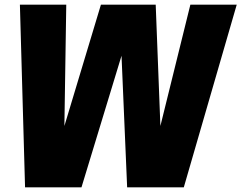

<svg xmlns="http://www.w3.org/2000/svg" viewBox="-20 -800 1031 820"><path d="M499 -562 328 0H87L65 -780H263L255 -262L411 -780H645L665 -262L793 -780H991L765 0H523Z"/></svg>

Font: Tanohe Sans Black
Style: Italic
Weight: 900
Designer: Village Type and Design LLC & Cristiano Sobral
Foundry: Cooper Hewitt Smithsonian Design Museum
Version: Version 1.00;January 12, 2020;FontCreator 12.0.0.2547 64-bit